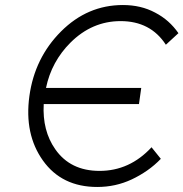

<svg xmlns="http://www.w3.org/2000/svg" viewBox="-20 -732 730 764"><path d="M469 -712Q328 -712 223 -607Q118 -502 97 -350Q76 -198 151 -93Q226 12 367 12Q440 12 504 -18Q536 -33 565.5 -53.5Q595 -74 620 -100L583 -146Q496 -52 376 -52Q260 -52 200 -138Q148 -212 154 -318H533L542 -382H163Q174 -435 198.5 -480Q223 -525 260 -562Q346 -648 460 -648Q579 -648 640 -554L690 -600Q672 -626 649 -646.5Q626 -667 597 -682Q569 -697 537 -704.5Q505 -712 469 -712Z"/></svg>

Font: Unageo
Style: Light-Italic
Weight: 300
Designer: Richard Sepsi
Foundry: Richard Sepsi
Version: Version 2.000